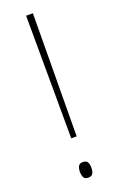

<svg xmlns="http://www.w3.org/2000/svg" viewBox="-143 -753 489 798"><g transform="rotate(-20 101.5 -353.5)"><path d="M114 -171H90L88 -714H118ZM76 -28Q76 -41 81 -51.5Q86 -62 101 -62Q116 -62 121.5 -53Q127 -44 127 -28Q127 -12 121.5 -2.5Q116 7 101 7Q86 7 81 -3Q76 -13 76 -28Z"/></g></svg>

Font: Noto Sans Khmer Condensed Thin
Style: Regular
Weight: 100
Width: 3
Designer: Danh Hong and the Monotype Design Team
Foundry: Monotype Imaging Inc.
Version: Version 2.004; ttfautohint (v1.8.4.7-5d5b)